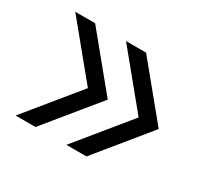

<svg xmlns="http://www.w3.org/2000/svg" viewBox="-107 -665 814 770"><g transform="rotate(30 300.0 -280.0)"><path d="M369 -40H276L472 -280L275 -520H368L565 -280ZM133 -40H41L237 -280L40 -520H132L329 -280Z"/></g></svg>

Font: Maple Mono Normal NL Light
Style: Regular
Weight: 300
Monospace: yes
Designer: subframe7536
Version: Version 7.000